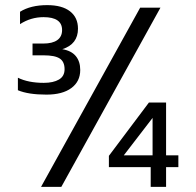

<svg xmlns="http://www.w3.org/2000/svg" viewBox="-20 -729 766 749"><path d="M161.1 -359.9Q90.3 -359.9 49.8 -377V-425.8Q90.3 -405.8 150.9 -405.8Q188 -405.8 210 -418.7Q231.9 -431.6 231.9 -459Q231.9 -488.3 213.1 -500.7Q194.3 -513.2 149.9 -513.2H106.9V-559.1H148.9Q184.6 -559.1 203.4 -572.5Q222.2 -585.9 222.2 -611.8Q222.2 -662.1 149.9 -662.1Q100.1 -662.1 58.1 -634.8V-683.1Q99.6 -709 164.1 -709Q222.2 -709 253.2 -684.8Q284.2 -660.6 284.2 -617.2Q284.2 -556.6 223.1 -537.1Q258.3 -531.2 275.6 -510.3Q293 -489.3 293 -456.1Q293 -411.1 258.3 -385.5Q223.6 -359.9 161.1 -359.9ZM140.1 0 526.9 -699.2H606L219.2 0ZM567.9 0V-77.1H404.8V-121.1L561 -329.1H627.9V-123H675.8V-77.1H627.9V0ZM462.9 -123H575.2V-269Z"/></svg>

Font: Prompt Light
Style: Regular
Weight: 300
Designer: Katatrad Team
Foundry: CadsonDemak
Version: Version 1.000;PS 001.000;hotconv 1.0.88;makeotf.lib2.5.64775